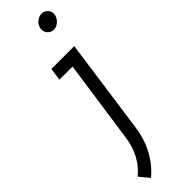

<svg xmlns="http://www.w3.org/2000/svg" viewBox="-255 -546 724 724"><g transform="rotate(-45 107.0 -184.0)"><path d="M60 -375 53 -325H123L76 3Q70 49 51 84Q32 119 3 142L35 181Q71 152 96 107Q121 62 129 3L182 -375ZM139 -511Q137 -495 147 -484Q157 -473 172 -473Q186 -473 198.5 -484Q211 -495 214 -511Q216 -527 206 -538Q196 -549 182 -549Q167 -549 154 -538Q141 -527 139 -511Z"/></g></svg>

Font: Josefin Slab Medium
Style: Italic
Weight: 500
Italic angle: -12°
Version: Version 2.000